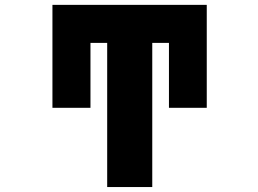

<svg xmlns="http://www.w3.org/2000/svg" viewBox="-20 -752 1040 774"><path d="M412.1 -579.1H344.7V-317.4H191.4V-732.4H813.5V-317.4H661.1V-579.1H593.8V2H412.1Z"/></svg>

Font: Gen Shin Gothic Monospace Heavy
Style: Bold
Weight: 800
Designer: [Source Han Sans]
Ryoko NISHIZUKA  (kana & ideographs); Paul D. Hunt (Latin, Greek & Cyrillic); Wenlong ZHANG  (bopomofo
Version: Version 1.002.20150607